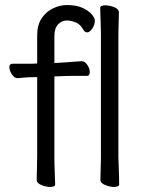

<svg xmlns="http://www.w3.org/2000/svg" viewBox="-20 -728 584 759"><path d="M127 -423H114Q92 -423 79.5 -421.5Q67 -420 50 -419H49Q37 -419 27 -434Q17 -449 17 -462Q17 -476 29 -476H103L127 -477V-589Q127 -628 144 -654.5Q161 -681 188.5 -694.5Q216 -708 245 -708Q282 -708 306 -697Q330 -686 342.5 -671.5Q355 -657 355 -646Q355 -631 345 -615.5Q335 -600 324 -600Q316 -600 309 -611Q298 -632 279 -639.5Q260 -647 244 -647Q225 -647 210 -632Q195 -617 195 -585V-479L216 -480Q228 -481 245.5 -482Q263 -483 279 -484.5Q295 -486 302 -486H303Q316 -486 325.5 -471Q335 -456 335 -443Q335 -428 323 -428Q316 -428 298 -428Q280 -428 260 -428Q240 -428 227 -427L195 -426V-105Q195 -74 196.5 -45Q198 -16 198 1Q198 11 178 11Q162 11 143.5 3.5Q125 -4 125 -17Q125 -29 126 -59.5Q127 -90 127 -116ZM379 -590Q379 -600 378.5 -621Q378 -642 377 -664Q376 -686 376 -697Q376 -702 382 -704.5Q388 -707 396 -707Q413 -707 431.5 -699.5Q450 -692 450 -679Q450 -671 449.5 -654.5Q449 -638 448.5 -620Q448 -602 448 -590V-105Q448 -99 449 -78Q450 -57 450.5 -34Q451 -11 451 1Q451 6 445 8.5Q439 11 431 11Q415 11 396 3.5Q377 -4 377 -17Q377 -25 377.5 -43.5Q378 -62 378.5 -80Q379 -98 379 -105Z"/></svg>

Font: QiushuiShotai
Style: Regular
Weight: 600
Designer: Fontworks Inc.
Foundry: Fontworks Inc.
Version: Version 1.250